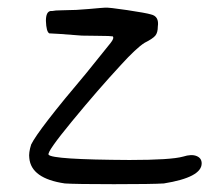

<svg xmlns="http://www.w3.org/2000/svg" viewBox="-20 -468 555 496"><path d="M251 -448.2Q259.8 -449.2 308.6 -441.9Q357.4 -434.6 370.1 -430.7Q391.6 -425.8 387.7 -399.4Q387.7 -383.8 381.3 -376Q375 -368.2 353.5 -357.4Q332 -343.8 292 -299.8Q232.4 -235.4 166.5 -155.3Q100.6 -75.2 105.5 -68.4Q114.3 -55.7 314.5 -54.7Q421.9 -54.7 453.1 -63.5Q474.6 -70.3 487.8 -64.9Q501 -59.6 501 -45.9Q501 -9.8 403.3 5.9Q374 7.8 274.4 7.8Q174.8 7.8 147.5 5.9Q60.5 -6.8 55.7 -59.6Q53.7 -73.2 60.5 -94.7Q79.1 -132.8 203.1 -279.3Q255.9 -344.7 265.6 -356.9Q275.4 -369.1 271.5 -374L259.8 -375Q248 -375 229 -375.5Q210 -376 191.4 -376Q118.2 -381.8 107.4 -381.8Q99.6 -385.7 98.6 -414.1Q98.6 -437.5 110.4 -439.5H114.3Q118.2 -440.4 124.5 -440.9Q130.9 -441.4 139.2 -441.4Q147.5 -441.4 157.2 -441.9Q167 -442.4 176.8 -442.4Q192.4 -443.4 210 -444.8Q227.5 -446.3 238.3 -447.3Q249 -448.2 251 -448.2Z"/></svg>

Font: JasonHandwriting2
Style: Regular
Weight: 400
Version: Version 1.05.10